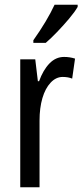

<svg xmlns="http://www.w3.org/2000/svg" viewBox="-20 -786 346 806"><path d="M249 -547Q273 -547 295 -540L283 -456Q266 -463 243 -463Q215 -463 192.5 -439Q170 -415 158 -374Q146 -333 146 -280V0H65V-537H128L139 -445H144Q161 -492 187.5 -519.5Q214 -547 249 -547ZM306 -757Q294 -736 270 -707.5Q246 -679 219.5 -651.5Q193 -624 172 -606H120V-617Q178 -699 209 -766H306Z"/></svg>

Font: Noto Sans Sinhala ExtraCondensed
Style: Regular
Weight: 400
Width: 2
Designer: Jelle Bosma - Monotype Design Team
Foundry: Monotype Imaging Inc.
Version: Version 2.006; ttfautohint (v1.8.4.7-5d5b)